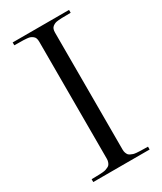

<svg xmlns="http://www.w3.org/2000/svg" viewBox="-179 -767 705 834"><g transform="rotate(-30 173.5 -350.0)"><path d="M212.9 -58.1Q212.9 -49.3 215.3 -42.5Q217.8 -35.6 220.9 -31.2Q224.1 -26.9 231 -23.7Q237.8 -20.5 242.9 -18.8Q248 -17.1 258.5 -16.1Q269 -15.1 275.4 -15.1Q281.7 -15.1 294.9 -14.6Q308.1 -14.2 314.9 -14.2V0H32.2V-14.2Q39.1 -14.2 52.2 -14.6Q65.4 -15.1 71.8 -15.1Q78.1 -15.1 88.4 -16.1Q98.6 -17.1 103.8 -18.8Q108.9 -20.5 115.7 -23.7Q122.6 -26.9 125.7 -31.2Q128.9 -35.6 131.3 -42.5Q133.8 -49.3 133.8 -58.1V-645Q133.8 -655.3 131.3 -662.4Q128.9 -669.4 123 -673.8Q117.2 -678.2 111.6 -680.7Q106 -683.1 95.2 -684.1Q84.5 -685.1 76.7 -685.3Q68.8 -685.5 54.9 -685.5Q41 -685.5 32.2 -686V-700.2H314.9V-686Q306.2 -685.5 292 -685.5Q277.8 -685.5 270.3 -685.3Q262.7 -685.1 252 -684.1Q241.2 -683.1 235.4 -680.7Q229.5 -678.2 223.6 -673.8Q217.8 -669.4 215.3 -662.1Q212.9 -654.8 212.9 -645Z"/></g></svg>

Font: Ortica Linear Light
Style: Regular
Weight: 300
Designer: Benedetta Bovani
Foundry: Collletttivo
Version: Version 2.000;Glyphs 3.1.2 (3151)